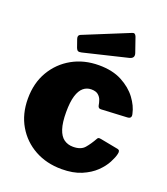

<svg xmlns="http://www.w3.org/2000/svg" viewBox="-139 -848 834 956"><g transform="rotate(20 278.0 -370.0)"><path d="M298 -540Q370 -540 420 -513.5Q470 -487 499 -448Q528 -409 536 -370Q543 -345 518 -344L381 -337Q367 -336 364 -351Q362 -364 357 -378.5Q352 -393 339.5 -403.5Q327 -414 303 -414Q279 -414 261 -399Q243 -384 233 -351.5Q223 -319 223 -265Q223 -210 234 -176.5Q245 -143 265.5 -128.5Q286 -114 314 -114Q355 -114 374.5 -136.5Q394 -159 413 -193Q415 -197 419 -198.5Q423 -200 433 -198L527 -180Q541 -177 536 -157Q532 -138 517 -109.5Q502 -81 474 -54Q446 -27 402.5 -8.5Q359 10 298 10Q218 10 155.5 -24.5Q93 -59 57 -120.5Q21 -182 21 -263Q21 -346 57.5 -408Q94 -470 156.5 -505Q219 -540 298 -540ZM419 -736 446 -658Q454 -633 427 -626L194 -570Q181 -567 175 -570Q169 -573 165 -583L150 -626Q144 -644 158 -650L398 -748Q412 -754 419 -736Z"/></g></svg>

Font: Libre Franklin Black
Style: Regular
Weight: 900
Designer: Pablo Impallari, Rodrigo Fuenzalida, Nhung Nguyen
Foundry: Impallari Type
Version: Version 3.000